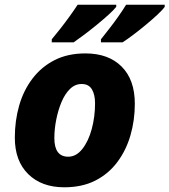

<svg xmlns="http://www.w3.org/2000/svg" viewBox="-20 -786 720 816"><path d="M253 10Q157 10 100 -46Q43 -102 43 -201Q43 -273 61.5 -337.5Q80 -402 118 -452Q156 -502 212 -530.5Q268 -559 343 -559Q441 -559 497 -503Q553 -447 553 -345Q553 -275 534.5 -211Q516 -147 478.5 -97Q441 -47 385 -18.5Q329 10 253 10ZM270 -120Q304 -120 330 -153Q356 -186 370 -238Q384 -290 384 -347Q384 -384 370.5 -406.5Q357 -429 327 -429Q299 -429 277.5 -408Q256 -387 241.5 -352.5Q227 -318 219 -277.5Q211 -237 211 -199Q211 -120 270 -120ZM409 -619Q424 -638 444 -663.5Q464 -689 483 -716Q502 -743 516 -766H680V-757Q671 -744 649.5 -724Q628 -704 601 -681.5Q574 -659 547.5 -639Q521 -619 501 -606H409ZM200 -619Q216 -638 236 -663.5Q256 -689 275.5 -716Q295 -743 310 -766H474V-757Q464 -744 442 -724Q420 -704 392.5 -681.5Q365 -659 338.5 -639Q312 -619 293 -606H200Z"/></svg>

Font: Noto Sans ExtraBold
Style: Italic
Weight: 800
Italic angle: -12°
Designer: Monotype Design Team
Foundry: Monotype Imaging Inc.
Version: Version 2.013; ttfautohint (v1.8.4.7-5d5b)